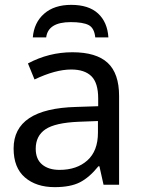

<svg xmlns="http://www.w3.org/2000/svg" viewBox="-20 -760 581 790"><path d="M273 -740Q345 -740 383.5 -704.5Q422 -669 426 -606H372Q368 -645 344.5 -657Q321 -669 271 -669Q178 -669 170 -606H115Q120 -667 161.5 -703.5Q203 -740 273 -740ZM278 -545Q376 -545 423 -501.5Q470 -458 470 -365V0H406L389 -76H385Q348 -30 309 -10Q270 10 205 10Q129 10 82.5 -30Q36 -70 36 -149Q36 -313 293 -320L384 -323V-355Q384 -419 356 -446.5Q328 -474 273 -474Q208 -474 122 -433L95 -499Q181 -545 278 -545ZM383 -262 304 -259Q207 -255 167 -228Q127 -201 127 -148Q127 -105 153.5 -83Q180 -61 225 -61Q296 -61 339.5 -100Q383 -139 383 -214Z"/></svg>

Font: Advent Sans Logo
Style: Regular
Weight: 400
Designer: Types & Symbols
Foundry: Types & Symbols
Version: Version 1.002